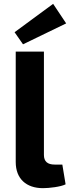

<svg xmlns="http://www.w3.org/2000/svg" viewBox="-20 -969 367 1001"><path d="M325 -847 257 -949 56 -801 100 -738ZM209 -700H62V-124C62 -37 117 12 204 12C236 12 297 5 322 -8L305 -111H265C228 -111 209 -127 209 -161Z"/></svg>

Font: SnT
Style: Bold
Weight: 700
Designer: Natanael Gama
Version: Version 1.001;PS 001.001;hotconv 1.0.70;makeotf.lib2.5.58329